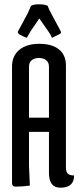

<svg xmlns="http://www.w3.org/2000/svg" viewBox="-20 -864 367 894"><path d="M36 -12V-554Q36 -604 70 -632Q104 -660 163 -660Q222 -660 254.5 -634Q287 -608 287 -558V-85Q287 -64 295.5 -55.5Q304 -47 325 -47Q325 10 261 10Q208 10 208 -59V-250H115V-94L119 0Q85 5 52 5Q36 5 36 -12ZM115 -554V-316H208V-554Q208 -573 195 -583.5Q182 -594 161 -594Q140 -594 127.5 -583.5Q115 -573 115 -554ZM105 -688Q63 -703 63 -714Q63 -717 65 -720L109 -802L124 -836Q134 -844 161 -844Q188 -844 202 -837Q207 -822 218 -802L262 -720Q264 -717 264 -713Q264 -709 259 -706L222 -688Q217 -701 205 -718L163 -778L122 -718Z"/></svg>

Font: Medula One
Style: Regular
Weight: 400
Designer: Luciano Vergara
Foundry: Luciano Vergara
Version: Version 1.002